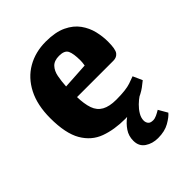

<svg xmlns="http://www.w3.org/2000/svg" viewBox="-201 -615 907 907"><g transform="rotate(-45 252.0 -162.0)"><path d="M274 13Q201 13 145 -7.5Q89 -28 57 -83Q25 -138 25 -240Q25 -327 56 -387.5Q87 -448 141.5 -479.5Q196 -511 266 -511Q330 -511 371 -491.5Q412 -472 434.5 -440.5Q457 -409 465.5 -373Q474 -337 474 -303Q474 -252 462 -236.5Q450 -221 428 -221H185Q186 -174 197 -142.5Q208 -111 235 -96Q262 -81 308 -81Q372 -81 404 -92Q436 -103 440 -105L461 -58Q457 -54 433.5 -36.5Q410 -19 370 -3Q330 13 274 13ZM184 -293 316 -301Q319 -319 319 -331Q319 -378 309 -398.5Q299 -419 263 -419Q230 -419 213.5 -401.5Q197 -384 191.5 -355.5Q186 -327 184 -293ZM319 187Q282 187 254.5 168.5Q227 150 227 113Q227 81 244 56Q261 31 285.5 13Q310 -5 334 -16H398Q383 -6 367 9.5Q351 25 340 43.5Q329 62 329 80Q329 92 336 101.5Q343 111 362 111Q373 111 386 105Q399 99 412 91L438 136Q425 152 394.5 169.5Q364 187 319 187Z"/></g></svg>

Font: Faustina ExtraBold
Style: Regular
Weight: 800
Designer: Alfonso Garcia
Foundry: http://www.omnibus-type.com
Version: Version 1.200